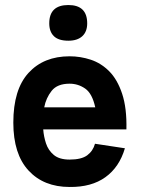

<svg xmlns="http://www.w3.org/2000/svg" viewBox="-20 -734 560 764"><path d="M176 -641Q176 -714 252 -714Q327 -714 327 -641Q327 -608 307.5 -590Q288 -572 252 -572Q213 -572 194.5 -590Q176 -608 176 -641ZM358 -162 477 -144Q455 -69 399.5 -29Q344 11 257 10Q154 10 93.5 -55.5Q33 -121 33 -246Q33 -378 93.5 -444Q154 -510 257 -510Q300 -510 341 -496.5Q382 -483 414.5 -450.5Q447 -418 466 -361Q485 -304 483 -219H152Q154 -191 163 -163.5Q172 -136 194 -117.5Q216 -99 257 -99Q304 -99 327 -116Q350 -133 358 -162ZM257 -401Q208 -401 185.5 -372.5Q163 -344 156 -307H359Q347 -362 319 -381.5Q291 -401 257 -401Z"/></svg>

Font: Haskoy Bold
Style: Regular
Weight: 700
Designer: Ertekin Erdin
Foundry: Ertekin Erdin
Version: Version 1.500; ttfautohint (v1.8.3)